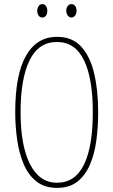

<svg xmlns="http://www.w3.org/2000/svg" viewBox="-20 -903 551 933"><path d="M457 -358Q457 -286 448 -219.5Q439 -153 416.5 -101.5Q394 -50 355.5 -20Q317 10 257 10Q197 10 157.5 -21Q118 -52 95.5 -104.5Q73 -157 63.5 -223Q54 -289 54 -358Q54 -541 106.5 -632.5Q159 -724 257 -724Q331 -724 374.5 -676.5Q418 -629 437.5 -546.5Q457 -464 457 -358ZM80 -358Q80 -195 126 -105Q172 -15 257 -15Q345 -15 388 -103Q431 -191 431 -358Q431 -522 388 -610.5Q345 -699 257 -699Q167 -699 123.5 -609.5Q80 -520 80 -358ZM161 -850Q161 -863 167.5 -873Q174 -883 186 -883Q197 -883 203.5 -873.5Q210 -864 210 -850Q210 -836 203.5 -827Q197 -818 186 -818Q174 -818 167.5 -827.5Q161 -837 161 -850ZM302 -851Q302 -864 309 -873.5Q316 -883 327 -883Q338 -883 345 -874Q352 -865 352 -851Q352 -837 345 -827.5Q338 -818 327 -818Q316 -818 309 -828Q302 -838 302 -851Z"/></svg>

Font: Noto Sans ExtraCondensed Thin
Style: Regular
Weight: 100
Width: 2
Designer: Monotype Design Team
Foundry: Monotype Imaging Inc.
Version: Version 2.013; ttfautohint (v1.8.4.7-5d5b)